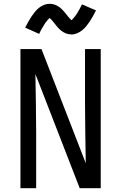

<svg xmlns="http://www.w3.org/2000/svg" viewBox="-20 -994 640 1014"><path d="M88 0V-735H199L433 -132Q432 -209 430.5 -286.5Q429 -364 429 -441V-735H512V0H401L167 -603Q168 -526 169.5 -448.5Q171 -371 171 -294V0ZM358 -812Q350 -812 342.5 -813.5Q335 -815 328.5 -817.5Q322 -820 315 -824Q308 -828 302.5 -832.5Q297 -837 291 -843Q285 -849 280.5 -854.5Q276 -860 271.5 -866Q267 -872 261.5 -878.5Q256 -885 251.5 -890Q247 -895 242 -899Q240 -897 236 -893Q232 -889 230 -886.5Q228 -884 225.5 -881Q223 -878 220.5 -874.5Q218 -871 215.5 -867Q213 -863 210.5 -858.5Q208 -854 205 -849.5Q202 -845 199 -839.5Q196 -834 193 -828Q190 -822 187 -815L113 -848Q122 -866 130.5 -881Q139 -896 147.5 -908.5Q156 -921 164.5 -931.5Q173 -942 185 -952Q197 -962 212 -968Q227 -974 242 -974Q250 -974 257.5 -972.5Q265 -971 271.5 -968.5Q278 -966 285 -962Q292 -958 297.5 -953.5Q303 -949 309 -943Q315 -937 319.5 -931.5Q324 -926 328.5 -920.5Q333 -915 338.5 -908Q344 -901 348.5 -896.5Q353 -892 358 -887Q360 -889 364 -893.5Q368 -898 370 -900.5Q372 -903 374.5 -906Q377 -909 379.5 -912.5Q382 -916 384.5 -919.5Q387 -923 389.5 -927.5Q392 -932 395 -937Q398 -942 401 -947.5Q404 -953 407 -959Q410 -965 413 -971L487 -939Q478 -921 469.5 -906Q461 -891 452.5 -878.5Q444 -866 435.5 -855.5Q427 -845 415 -835Q403 -825 388 -818.5Q373 -812 358 -812Z"/></svg>

Font: Iosevka Curly Extended
Style: Regular
Weight: 400
Width: 7
Monospace: yes
Designer: Belleve Invis
Foundry: Belleve Invis
Version: Version 11.1.0; ttfautohint (v1.8.3)